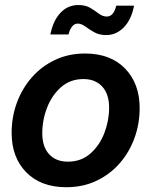

<svg xmlns="http://www.w3.org/2000/svg" viewBox="-20 -743 610 774"><path d="M247.1 11.7Q145 11.7 85.9 -48.3Q26.9 -108.4 26.9 -207.5Q26.9 -271.5 48.1 -329.1Q69.3 -386.7 108.6 -431.4Q147.9 -476.1 202.4 -501.7Q256.8 -527.3 322.8 -527.3Q425.3 -527.3 484.1 -466.8Q543 -406.2 543 -307.1Q543 -244.1 522.2 -186.8Q501.5 -129.4 462.4 -84.7Q423.3 -40 368.9 -14.2Q314.5 11.7 247.1 11.7ZM253.4 -91.3Q307.6 -91.3 344.7 -124.3Q381.8 -157.2 400.9 -207.3Q419.9 -257.3 419.9 -308.6Q419.9 -363.8 392.1 -394Q364.3 -424.3 316.4 -424.3Q263.2 -424.3 226.1 -391.6Q189 -358.9 169.7 -308.8Q150.4 -258.8 150.4 -205.6Q150.4 -151.4 178 -121.3Q205.6 -91.3 253.4 -91.3ZM408.2 -601.6Q379.9 -601.6 359.4 -613.3Q338.9 -625 323.2 -636.5Q307.6 -647.9 293.5 -647.9Q279.3 -647.9 269.8 -635Q260.3 -622.1 256.3 -604H183.1Q193.8 -659.2 223.4 -690.9Q252.9 -722.7 295.9 -722.7Q325.2 -722.7 344.5 -710.9Q363.8 -699.2 378.9 -687.7Q394 -676.3 410.6 -676.3Q438 -676.3 448.7 -720.2H520.5Q509.8 -664.1 479.2 -632.8Q448.7 -601.6 408.2 -601.6Z"/></svg>

Font: Inter Display SemiBold
Style: Italic
Weight: 600
Italic angle: -9.39999°
Designer: Rasmus Andersson
Foundry: rsms
Version: Version 4.000;git-a52131595